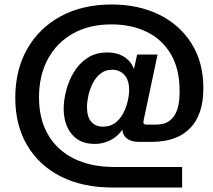

<svg xmlns="http://www.w3.org/2000/svg" viewBox="-20 -732 953 858"><path d="M483.4 106Q350.1 106 252.4 56.9Q154.8 7.8 101.6 -82.3Q48.3 -172.4 48.3 -294.9Q48.3 -420.4 102.1 -514.2Q155.8 -607.9 252.7 -659.9Q349.6 -711.9 478.5 -711.9Q599.1 -711.9 691.7 -666.3Q784.2 -620.6 836.4 -536.9Q888.7 -453.1 888.7 -338.9Q888.7 -275.4 873.3 -232.2Q857.9 -189 832.5 -162.4Q807.1 -135.7 777.1 -121.8Q747.1 -107.9 717.3 -103Q687.5 -98.1 663.6 -98.1H598.1Q564.5 -98.1 545.2 -114.7Q525.9 -131.3 526.9 -160.6Q527.3 -166.5 528.3 -170.9Q529.3 -175.3 529.3 -180.7L531.7 -195.3L543.9 -181.2Q520 -132.8 482.9 -110.8Q445.8 -88.9 402.8 -88.9Q336.4 -88.9 300.5 -132.6Q264.6 -176.3 264.6 -246.6Q264.6 -283.7 275.6 -326.9Q286.6 -370.1 309.8 -408.9Q333 -447.8 370.1 -472.7Q407.2 -497.6 459.5 -497.6Q507.3 -497.6 540 -474.4Q572.8 -451.2 582.5 -409.7L574.7 -405.3L592.8 -488.3H684.1L622.1 -195.3Q620.6 -188 620.6 -185.5Q620.6 -175.3 634.8 -175.3H681.6Q693.4 -175.3 710.2 -179.2Q727.1 -183.1 743.9 -197.3Q760.7 -211.4 771.7 -241.7Q782.7 -272 782.7 -324.2Q782.7 -424.3 743.2 -490.7Q703.6 -557.1 634.8 -590.1Q565.9 -623 478.5 -623Q378.4 -623 305.7 -582Q232.9 -541 193.6 -467.5Q154.3 -394 154.3 -296.4Q154.3 -199.2 195.1 -129.6Q235.8 -60.1 311.3 -22.9Q386.7 14.2 491.2 14.2H793.9V106ZM440.4 -166Q472.2 -166 494.4 -182.6Q516.6 -199.2 530.3 -225.1Q543.9 -251 550.5 -279.1Q557.1 -307.1 557.1 -329.6Q557.1 -374.5 535.6 -397.5Q514.2 -420.4 481.9 -420.4Q451.2 -420.4 429.7 -403.6Q408.2 -386.7 394.8 -360.4Q381.3 -334 375 -305.2Q368.7 -276.4 368.7 -252.9Q368.7 -210 387.7 -188Q406.7 -166 440.4 -166Z"/></svg>

Font: Schibsted Grotesk SemiBold
Style: Italic
Weight: 600
Italic angle: -12°
Designer: Bakken & Baeck AS, Henrik Kongsvoll
Foundry: Schibsted ASA
Version: Version 1.100;gftools[0.9.25]